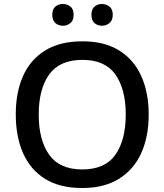

<svg xmlns="http://www.w3.org/2000/svg" viewBox="-20 -932 824 962"><path d="M725 -358Q725 -247 687.5 -164.5Q650 -82 576 -36Q502 10 392 10Q279 10 205.5 -36Q132 -82 95.5 -165Q59 -248 59 -359Q59 -469 95.5 -551Q132 -633 206 -679Q280 -725 393 -725Q503 -725 576.5 -679.5Q650 -634 687.5 -551.5Q725 -469 725 -358ZM174 -358Q174 -230 226.5 -156.5Q279 -83 392 -83Q506 -83 558 -156.5Q610 -230 610 -358Q610 -486 558 -559Q506 -632 393 -632Q279 -632 226.5 -559Q174 -486 174 -358ZM242 -858Q242 -886 257.5 -899Q273 -912 295 -912Q317 -912 333 -899Q349 -886 349 -858Q349 -830 333 -816.5Q317 -803 295 -803Q273 -803 257.5 -816.5Q242 -830 242 -858ZM438 -858Q438 -886 453.5 -899Q469 -912 491 -912Q512 -912 528.5 -899Q545 -886 545 -858Q545 -830 528.5 -816.5Q512 -803 491 -803Q469 -803 453.5 -816.5Q438 -830 438 -858Z"/></svg>

Font: Noto Sans Thai Looped Medium
Style: Regular
Weight: 500
Designer: Sasikarn Vongin, Ben Mitchell
Foundry: The Fontpad Ltd
Version: Version 1.001; ttfautohint (v1.8.4.7-5d5b)